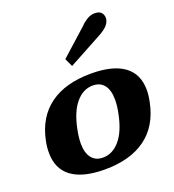

<svg xmlns="http://www.w3.org/2000/svg" viewBox="-140 -874 896 991"><g transform="rotate(-20 308.0 -378.0)"><path d="M269 -595 416 -727Q426 -739 447.5 -752.5Q469 -766 492 -766Q519 -766 530 -751Q541 -736 538 -716Q534 -696 517 -679.5Q500 -663 469 -647L290 -550ZM24 -170Q24 -203 31 -235Q56 -356 141.5 -418Q227 -480 368 -480Q487 -480 548.5 -435Q610 -390 610 -302Q610 -273 602 -235Q577 -114 492 -52Q407 10 267 10Q147 10 85.5 -35.5Q24 -81 24 -170ZM430 -235Q439 -277 439 -310Q439 -364 417 -391.5Q395 -419 355 -419Q302 -419 262 -372Q222 -325 204 -235Q195 -192 195 -159Q195 -106 217 -78.5Q239 -51 279 -51Q332 -51 372 -98Q412 -145 430 -235Z"/></g></svg>

Font: Taviraj
Style: Bold Italic
Weight: 700
Italic angle: -12°
Designer: Katatrad Team
Foundry: CadsonDemak
Version: Version 1.001